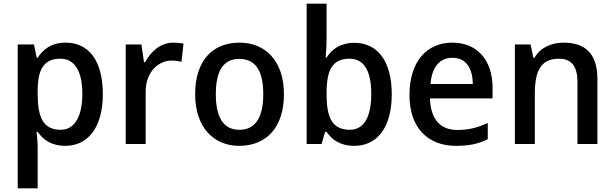

<svg xmlns="http://www.w3.org/2000/svg" viewBox="-20 -780 3329 1040"><path d="M336 -549C257 -549 213 -512 184 -467H179L164 -539H76V240H184V20C184 -5 181 -42 178 -66H184C212 -25 257 10 334 10C454 10 537 -87 537 -270C537 -455 458 -549 336 -549ZM307 -462C388 -462 426 -389 426 -272C426 -156 388 -77 309 -77C213 -77 184 -146 184 -271V-287C184 -405 218 -462 307 -462Z M918 -549C850 -549 797 -501 766 -443H760L746 -539H661V0H769V-284C769 -390 838 -452 910 -452C928 -452 948 -449 963 -445L974 -544C959 -547 935 -549 918 -549Z M1518 -270C1518 -449 1418 -549 1278 -549C1129 -549 1037 -449 1037 -270C1037 -91 1137 10 1275 10C1424 10 1518 -91 1518 -270ZM1149 -270C1149 -392 1187 -461 1276 -461C1367 -461 1406 -392 1406 -270C1406 -149 1367 -77 1277 -77C1187 -77 1149 -149 1149 -270Z M1749 -760H1641V0H1722L1741 -66H1749C1777 -25 1821 10 1899 10C2020 10 2102 -85 2102 -270C2102 -454 2021 -548 1900 -548C1824 -548 1777 -513 1749 -468H1744C1746 -490 1749 -534 1749 -577ZM1873 -462C1951 -462 1991 -398 1991 -271C1991 -146 1951 -77 1875 -77C1778 -77 1749 -145 1749 -269V-277C1749 -402 1781 -462 1873 -462Z M2430 -549C2291 -549 2198 -446 2198 -265C2198 -84 2301 10 2449 10C2524 10 2571 -1 2622 -26V-114C2568 -89 2521 -76 2456 -76C2364 -76 2312 -136 2309 -247H2648V-305C2648 -455 2564 -549 2430 -549ZM2431 -467C2506 -467 2540 -409 2541 -325H2312C2319 -416 2361 -467 2431 -467Z M3033 -549C2968 -549 2907 -523 2875 -467H2869L2854 -539H2769V0H2877V-272C2877 -394 2908 -462 3008 -462C3076 -462 3108 -420 3108 -336V0H3216V-351C3216 -490 3150 -549 3033 -549Z"/></svg>

Font: Noto Sans Thai Medium
Style: Regular
Weight: 500
Designer: Monotype Design Team
Foundry: Monotype Imaging Inc.
Version: Version 1.901